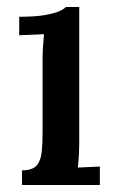

<svg xmlns="http://www.w3.org/2000/svg" viewBox="-20 -530 336 550"><path d="M43 -42Q73 -42 85 -56Q97 -70 99.5 -95Q102 -120 102 -153V-360Q102 -377 103 -394.5Q104 -412 106 -432Q89 -431 70 -430.5Q51 -430 35 -429V-482Q80 -482 106.5 -486.5Q133 -491 147.5 -497Q162 -503 169 -510H207V-124Q207 -106 206 -87.5Q205 -69 203 -50Q219 -51 235.5 -51.5Q252 -52 266 -53V0H43Z"/></svg>

Font: Lora Medium
Style: Regular
Weight: 500
Designer: Olga Karpushina, Alexei Vanyashin (Cyrillic)
Foundry: Cyreal
Version: Version 3.004